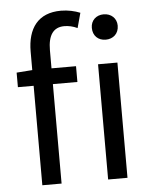

<svg xmlns="http://www.w3.org/2000/svg" viewBox="-56 -855 712 902"><g transform="rotate(-5 300.0 -404.5)"><path d="M106.9 0H197.7V-628.9C197.7 -699.4 222.9 -735.6 274.7 -735.6C294.3 -735.6 315.9 -731 336.3 -721.2L355.5 -791.6C330.5 -801.8 298.7 -809.3 265.2 -809.3C157.2 -809.3 106.9 -739.7 106.9 -630ZM32.7 -469H313.3V-543.4H111.2L32.7 -537.6ZM417.2 0H508.5V-543.4H417.2ZM463.5 -655.3C498.7 -655.3 525 -678.5 525 -716.2C525 -751.1 498.7 -774.9 463.5 -774.9C428.2 -774.9 402.9 -751.1 402.9 -716.2C402.9 -678.5 428.2 -655.3 463.5 -655.3Z"/></g></svg>

Font: Source Han Sans JP VF
Style: Regular
Weight: 250
Designer: Ryoko NISHIZUKA 西塚涼子 (kana, bopomofo & ideographs); Paul D. Hunt (Latin, Greek & Cyrillic); Sandoll Communications 산돌커뮤니
Foundry: Adobe
Version: Version 2.004;hotconv 1.0.118;makeotfexe 2.5.65603